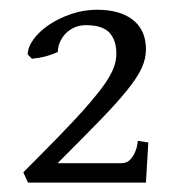

<svg xmlns="http://www.w3.org/2000/svg" viewBox="-20 -685 369 402"><path d="M285.6 -302.7H38.6L28.8 -324.2Q69.3 -364.7 99.6 -395.8Q129.9 -426.8 151.4 -450.7Q172.9 -474.6 187 -492.7Q201.2 -510.7 209.2 -524.9Q217.3 -539.1 220.5 -550.5Q223.6 -562 223.6 -573.2Q223.6 -600.6 209.2 -616.5Q194.8 -632.3 159.7 -632.3Q146.5 -632.3 135.7 -627.4Q125 -622.6 117.4 -614.7Q109.9 -606.9 105.5 -596.7Q101.1 -586.4 101.1 -576.2Q89.4 -570.8 75.9 -567.1Q62.5 -563.5 46.9 -562L38.1 -570.8Q38.1 -585.9 50 -602.5Q62 -619.1 82.3 -632.8Q102.5 -646.5 128.7 -655.5Q154.8 -664.6 183.1 -664.6Q205.6 -664.6 224.4 -659.7Q243.2 -654.8 256.8 -644.5Q270.5 -634.3 278.1 -618.7Q285.6 -603 285.6 -581.5Q285.6 -562 276.4 -542Q267.1 -522 245.6 -495.4Q224.1 -468.8 188.7 -432.4Q153.3 -396 100.6 -343.3H233.9Q245.6 -343.3 252.4 -350.6Q259.3 -357.9 262.9 -366.7Q266.6 -375.5 267.6 -382.8Q268.6 -390.1 268.6 -390.1L290.5 -386.7Z"/></svg>

Font: GentiumAlt
Style: Regular
Weight: 400
Designer: J. Victor Gaultney
Version: Version 1.02; 2005; OFL release